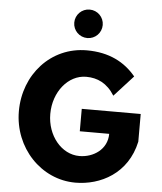

<svg xmlns="http://www.w3.org/2000/svg" viewBox="-69 -1162 1045 1236"><g transform="rotate(5 454.0 -544.0)"><path d="M845.5 -462H464.5V-317H654.5C654.5 -216 565.5 -158 475.5 -158C359.5 -158 265.5 -272 265.5 -412C265.5 -555 359.5 -670 475.5 -670C548.5 -670 611.5 -641 659.5 -564L782.5 -699C710.5 -786 609.5 -840 464.5 -840C232.5 -840 62.5 -649 62.5 -412C62.5 -176 242.5 15 464.5 15C626.5 15 800.5 -74 845.5 -283ZM460 -1103C409 -1103 368 -1062 368 -1011C368 -960 409 -919 460 -919C511 -919 552 -960 552 -1011C552 -1062 511 -1103 460 -1103Z"/></g></svg>

Font: Sztylet
Style: Bd
Weight: 700
Foundry: Cannot Into Space Fonts, PlusOne Fonts
Version: Version 0.12